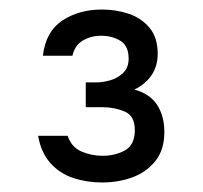

<svg xmlns="http://www.w3.org/2000/svg" viewBox="-20 -770 426 403"><path d="M194 -387Q162 -387 133.5 -396.5Q105 -406 85.5 -428Q66 -450 60 -485H122Q130 -461 151 -452Q172 -443 195 -443Q222 -443 242.5 -454.5Q263 -466 263 -497Q263 -527 241.5 -536Q220 -545 195 -545H160V-597H181Q196 -597 211.5 -601.5Q227 -606 238.5 -617Q250 -628 250 -647Q250 -674 232.5 -684.5Q215 -695 192 -695Q171 -695 154 -685Q137 -675 132 -653H70Q76 -704 111 -727Q146 -750 194 -750Q224 -750 250.5 -741Q277 -732 294 -711.5Q311 -691 311 -657Q311 -631 298 -612Q285 -593 262 -582Q295 -573 310 -549.5Q325 -526 325 -493Q325 -456 306.5 -432.5Q288 -409 258.5 -398Q229 -387 194 -387Z"/></svg>

Font: Onest Light
Style: Regular
Weight: 300
Designer: Dmitri Voloshin, Andrey Kudryavtsev
Foundry: Dmitri Voloshin, Andrey Kudryavtsev
Version: Version 1.000;gftools[0.9.33]